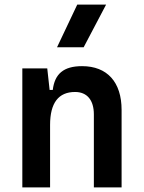

<svg xmlns="http://www.w3.org/2000/svg" viewBox="-20 -815 626 835"><path d="M388.2 0H508.8V-336.9C508.8 -458 446.3 -527.3 336.9 -527.3C255.9 -527.3 217.8 -493.2 209.5 -423.8H195.8L185.5 -517.6H77.1V0H197.8V-271.5C197.8 -367.7 234.4 -415 306.6 -415C358.4 -415 388.2 -379.9 388.2 -317.4ZM228 -609.4H343.8L441.4 -794.9H315.9Z"/></svg>

Font: Cascadia Mono SemiBold
Style: Regular
Weight: 600
Monospace: yes
Designer: Aaron Bell
Foundry: Saja Typeworks
Version: Version 2404.023